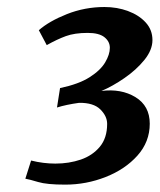

<svg xmlns="http://www.w3.org/2000/svg" viewBox="-20 -926 444 534"><path d="M161.5 -412.5Q110 -412.5 86 -419.8Q62 -427 50.5 -429L66.5 -479.5Q100.5 -471 134 -471Q172 -471 204.8 -482.2Q237.5 -493.5 257.8 -518Q278 -542.5 278 -581.5Q278 -603 259 -621.8Q240 -640.5 200 -640Q164 -635 138.5 -627L147 -681Q199 -692 229.2 -711.2Q259.5 -730.5 272.5 -752.5Q285.5 -774.5 285.5 -793Q285.5 -810.5 270.5 -822.5Q255.5 -834.5 224 -834.5Q187.5 -834.5 163 -825.5Q138.5 -816.5 110 -800.5L88 -842Q116.5 -867 166.2 -886.8Q216 -906.5 270.5 -906.5Q306 -906.5 336.2 -895.2Q366.5 -884 385.2 -863.5Q404 -843 404 -814.5Q404 -787 381.5 -759.2Q359 -731.5 326 -708.8Q293 -686 262 -673Q317 -680 356.8 -655.8Q396.5 -631.5 396.5 -582Q396.5 -531.5 362.2 -493.2Q328 -455 274 -433.8Q220 -412.5 161.5 -412.5Z"/></svg>

Font: Merriweather Black
Style: Italic
Weight: 900
Italic angle: -7.8°
Designer: Eben Sorkin
Foundry: Eben Sorkin
Version: Version 2.200;gftools[0.9.31]